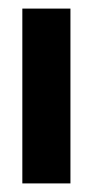

<svg xmlns="http://www.w3.org/2000/svg" viewBox="-20 -905 221 447"><path d="M144 -478V-885H32V-478Z"/></svg>

Font: Ny Stormning
Style: Gr
Weight: 400
Designer: Robert Jablonski, Mew Too
Foundry: Cannot Into Space Fonts
Version: Version 0.90